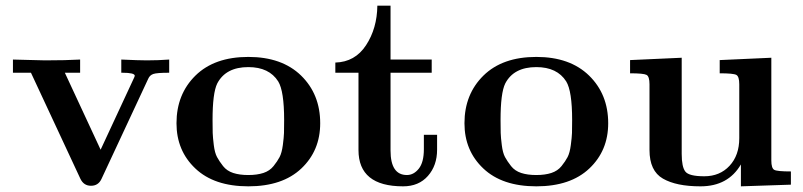

<svg xmlns="http://www.w3.org/2000/svg" viewBox="-20 -655 2848 681"><path d="M25.9 -397V-443.8Q35.6 -443.8 79.8 -442.4Q124 -440.9 140.1 -440.9Q214.4 -440.9 264.2 -443.8V-397H210L336.9 -124L453.1 -374Q458 -383.8 458 -386.2Q458 -397 414.1 -397Q412.1 -397 410.2 -397V-443.8Q473.1 -440.9 501 -440.9Q542 -440.9 580.1 -443.8V-397Q536.1 -397 523.7 -392.6Q511.2 -388.2 505.9 -376L339.8 -20Q328.6 3.9 302.7 3.9Q276.9 3.9 265.1 -21L89.8 -397Z M606 -217.8Q606 -320.8 673.3 -387Q740.7 -453.1 860.8 -453.1Q980 -453.1 1047.9 -387Q1115.7 -320.8 1115.7 -217.8Q1115.7 -120.6 1048.8 -57.4Q981.9 5.9 860.8 5.9Q739.7 5.9 672.9 -57.4Q606 -120.6 606 -217.8ZM733.9 -229Q733.9 -199.2 734.4 -183.6Q734.9 -168 738.3 -140.4Q741.7 -112.8 749.8 -97.9Q757.8 -83 771.2 -65.9Q784.7 -48.8 807.1 -41.5Q829.6 -34.2 860.6 -34.2Q891.6 -34.2 914.1 -41.5Q936.5 -48.8 950.2 -65.9Q963.9 -83 971.7 -97.9Q979.5 -112.8 983.2 -140.4Q986.8 -168 987.3 -183.6Q987.8 -199.2 987.8 -229Q987.8 -332 966.8 -366.2Q934.6 -417 860.8 -417Q780.8 -417 750.5 -358.9Q733.9 -325.2 733.9 -229Z M1169.4 -397V-433.1Q1239.3 -435.1 1278.3 -494.6Q1317.4 -554.2 1318.4 -634.8H1365.2V-443.8H1511.2V-397H1365.2V-121.1Q1365.2 -34.2 1423.3 -34.2Q1447.3 -34.2 1465.3 -56.6Q1483.4 -79.1 1483.4 -126V-176.8H1530.3V-124Q1530.3 -67.9 1497.8 -31Q1465.3 5.9 1409.7 5.9Q1251.5 5.9 1251.5 -123V-397Z M1627.4 -217.8Q1627.4 -320.8 1694.8 -387Q1762.2 -453.1 1882.3 -453.1Q2001.5 -453.1 2069.3 -387Q2137.2 -320.8 2137.2 -217.8Q2137.2 -120.6 2070.3 -57.4Q2003.4 5.9 1882.3 5.9Q1761.2 5.9 1694.3 -57.4Q1627.4 -120.6 1627.4 -217.8ZM1755.4 -229Q1755.4 -199.2 1755.9 -183.6Q1756.3 -168 1759.8 -140.4Q1763.2 -112.8 1771.2 -97.9Q1779.3 -83 1792.7 -65.9Q1806.2 -48.8 1828.6 -41.5Q1851.1 -34.2 1882.1 -34.2Q1913.1 -34.2 1935.5 -41.5Q1958 -48.8 1971.7 -65.9Q1985.4 -83 1993.2 -97.9Q2001 -112.8 2004.6 -140.4Q2008.3 -168 2008.8 -183.6Q2009.3 -199.2 2009.3 -229Q2009.3 -332 1988.3 -366.2Q1956.1 -417 1882.3 -417Q1802.2 -417 1772 -358.9Q1755.4 -325.2 1755.4 -229Z M2214.8 -395V-441.9L2397.9 -450.2V-108.9Q2397.9 -63 2410.9 -46.4Q2423.8 -29.8 2478 -29.8Q2533.2 -29.8 2567.6 -66.9Q2602.1 -104 2602.1 -165V-356Q2602.1 -383.8 2591.6 -389.4Q2581.1 -395 2532.7 -395V-441.9L2715.8 -450.2V-85.9Q2715.8 -58.1 2726.3 -52.5Q2736.8 -46.9 2785.2 -46.9V0L2607.9 5.9V-71.8Q2562.5 5.9 2464.8 5.9Q2464.4 5.9 2463.9 5.9Q2378.9 5.9 2331.3 -21.5Q2283.7 -48.8 2283.7 -123V-356Q2283.7 -383.8 2273.2 -389.4Q2262.7 -395 2214.8 -395Z"/></svg>

Font: CMU Serif
Style: Bold
Weight: 700
Version: Version 0.7.0